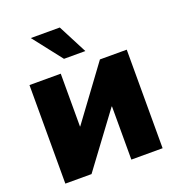

<svg xmlns="http://www.w3.org/2000/svg" viewBox="-135 -860 894 969"><g transform="rotate(-20 312.0 -375.0)"><path d="M573.2 0H405.3V-285.6H403.3L191.4 0H50.8V-529.3H218.8V-245.6H220.2L429.2 -529.3H573.2ZM259.8 -594.2 138.2 -750H293.9L374.5 -594.2Z"/></g></svg>

Font: Inter 24pt ExtraBold
Style: Regular
Weight: 800
Designer: Rasmus Andersson
Foundry: rsms
Version: Version 4.001;git-66647c0bb